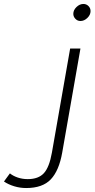

<svg xmlns="http://www.w3.org/2000/svg" viewBox="-49 -730 480 969"><path d="M321 -660Q321 -679 337 -694.5Q353 -710 372 -710Q387 -710 397.5 -699.5Q408 -689 408 -674Q408 -655 392 -639.5Q376 -624 357 -624Q342 -624 331.5 -635Q321 -646 321 -660ZM-29 186 1 145Q17 158 40.5 166Q64 174 91 174Q145 174 172.5 144Q200 114 213 40L305 -485H357L265 40Q249 131 207.5 175Q166 219 83 219Q52 219 22.5 210Q-7 201 -29 186Z"/></svg>

Font: Niramit ExtraLight
Style: Italic
Weight: 200
Italic angle: -10°
Designer: Katatrad Aksorn Co.,Ltd.
Foundry: Cadson Demak Co.,Ltd.
Version: Version 1.000; ttfautohint (v1.6)